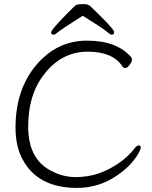

<svg xmlns="http://www.w3.org/2000/svg" viewBox="-20 -907 743 940"><path d="M656 -153Q622 -95 553 -48Q465 13 357 13Q172 13 96 -117Q56 -184 56 -282Q56 -468 157 -588Q258 -708 406 -708Q554 -708 624 -625Q626 -622 626 -613.5Q626 -605 614.5 -589.5Q603 -574 594 -574Q585 -574 580 -581Q533 -654 410 -654Q287 -654 204 -553Q118 -451 118 -287.5Q118 -124 236 -68Q291 -40 350.5 -40Q410 -40 461.5 -57.5Q513 -75 560.5 -107.5Q608 -140 640 -182Q650 -195 659.5 -195Q669 -195 669 -185Q669 -175 656 -153ZM382 -828Q281 -764 265 -750.5Q249 -737 243 -737Q230 -737 230 -748Q230 -761 310 -842L341 -873Q351 -883 360.5 -885Q370 -887 391 -887Q412 -887 423.5 -875.5Q435 -864 455 -845Q539 -763 539 -750Q539 -737 526 -737Q520 -737 503 -752Q486 -767 388 -828L385 -830Z"/></svg>

Font: LXGW WenKai Lite Light
Style: Regular
Weight: 300
Designer: LXGW / Fontworks Inc.
Foundry: LXGW / Fontworks Inc.
Version: Version 1.511; March 25, 2025